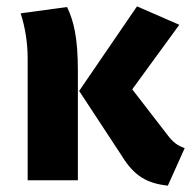

<svg xmlns="http://www.w3.org/2000/svg" viewBox="-20 -567 601 604"><path d="M544 -489 411 -547 229 -281 363 -77C402 -13 443 10 508 17L561 -101C538 -109 524 -120 508 -141L396 -286ZM45 -525C60 -478 67 -431 67 -382V0H225V-345C225 -448 212 -501 191 -545Z"/></svg>

Font: Fira Sans
Style: Bold
Weight: 700
Designer: Carrois Corporate & Edenspiekermann AG
Foundry: Carrois Corporate GbR & Edenspiekermann AG
Version: Version 4.203